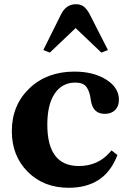

<svg xmlns="http://www.w3.org/2000/svg" viewBox="-20 -879 611 909"><path d="M305 10Q187 10 111.5 -65.5Q36 -141 36 -258Q36 -381 119 -460.5Q202 -540 332 -540Q423 -540 483 -502Q543 -464 543 -407Q543 -376 525 -358Q507 -340 476 -340Q419 -340 410 -405Q405 -446 389.5 -467Q374 -488 337 -488Q274 -488 239 -436Q204 -384 204 -289Q204 -93 353 -93Q444 -93 501 -159L508 -167L536 -145L531 -133Q471 10 305 10ZM339 -859Q362 -859 376.5 -848Q391 -837 405 -811L491 -642L460 -630L338 -746L216 -630L185 -642L269 -811Q293 -859 339 -859Z"/></svg>

Font: Libre Caslon Text
Style: Bold
Weight: 700
Designer: Pablo Impallari, Rodrigo Fuenzalida
Foundry: Pablo Impallari, Rodrigo Fuenzalida
Version: Version 1.002